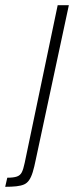

<svg xmlns="http://www.w3.org/2000/svg" viewBox="-112 -530 285 739"><path d="M-92 189 -84 154Q-60 154 -47 149.5Q-34 145 -28 133Q-22 121 -17 97L110 -510H153L26 83Q20 113 14 132.5Q8 152 0 163.5Q-8 175 -19.5 180Q-31 185 -49 187Q-67 189 -92 189Z"/></svg>

Font: Saira ExtraCondensed ExtraLight
Style: Italic
Weight: 250
Width: 2
Italic angle: -12°
Designer: Hector Gatti with collaboration of the Omnibus-Type team
Foundry: Omnibus-Type
Version: Version 1.101